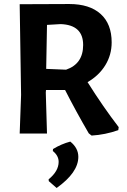

<svg xmlns="http://www.w3.org/2000/svg" viewBox="-20 -665 630 956"><path d="M325 -645Q426 -645 481 -595.5Q536 -546 536 -454Q536 -392 504.5 -340.5Q473 -289 416 -256Q494 -132 571 -32L569 -17Q504 6 436 10L422 -1Q359 -109 304 -217H209L208 -204L214 0H78L85 -192L78 -644ZM282 -545 214 -541 210 -322 309 -318Q394 -347 394 -441Q394 -541 282 -545ZM330 40Q370 72 370 116Q370 194 262 271L223 237L222 228Q272 187 272 141Q272 110 243 87L244 77Q285 52 330 40Z"/></svg>

Font: Alegreya Sans SC
Style: Bold
Weight: 700
Designer: Juan Pablo del Peral
Foundry: Huerta Tipografica
Version: Version 2.007